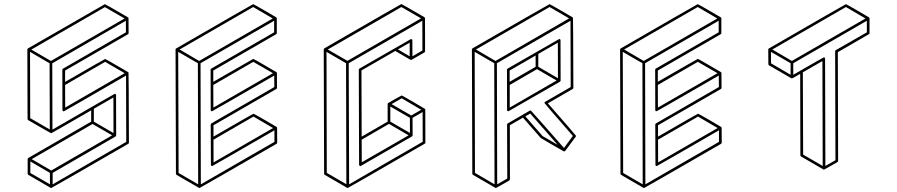

<svg xmlns="http://www.w3.org/2000/svg" viewBox="-20 -854 4435 949"><path d="M233.4 75.2H231.4L120.1 10.3Q116.7 8.3 116.7 4.9V-67.9Q117.2 -71.3 120.1 -73.2L430.7 -252.9V-308.6Q234.9 -195.3 232.9 -195.3Q231.4 -195.3 119.1 -260.3Q116.2 -262.2 116.2 -266.1L115.2 -609.4Q115.7 -612.8 118.2 -614.7Q497.1 -833.5 498.5 -833.5Q500.5 -833.5 612.8 -768.1H613.3Q613.3 -767.6 613.5 -767.3Q613.8 -767.1 614.3 -767.1L615.2 -763.2Q615.7 -763.2 615.7 -690.4Q615.7 -687 612.3 -684.6L301.8 -505.4V-449.2Q497.6 -562.5 499.5 -562.5Q501.5 -562.5 557.4 -530Q613.3 -497.6 613.8 -497.1H614.3L615.2 -495.1Q616.2 -495.1 617.2 -148.9Q617.2 -145 613.8 -143.1Q235.8 75.2 233.4 75.2ZM302.2 -322.3 596.2 -492.2 499.5 -548.3 301.8 -434.1ZM226.1 -213.9 225.1 -541 128.4 -597.7 129.4 -270ZM231.9 -552.7 595.7 -762.7 498.5 -818.8 134.8 -608.9ZM227.1 57.1 226.6 0.5 129.9 -56.2V1ZM233.4 -11.2 534.2 -185.1 437.5 -241.2 136.7 -67.4ZM541 -196.3 540.5 -372.1 443.8 -316.4V-252.9ZM240.2 57.1 604 -152.8 603 -480.5Q297.4 -303.7 295.4 -303.7Q289.6 -303.7 288.6 -310.5Q288.6 -438 288.1 -509.3Q288.6 -512.7 291.5 -514.6L602.5 -694.3L602.1 -751.5L238.3 -541Q239.3 -377.4 239.3 -213.4Q544.9 -390.1 546.9 -390.1Q553.7 -390.1 553.7 -383.3L554.2 -184.6Q553.7 -181.2 550.8 -179.2L240.2 0.5Z M966.3 75.2H964.4L852.5 10.3Q849.6 8.3 849.6 4.9L847.7 -609.9Q848.1 -613.3 851.1 -614.7Q1229.5 -833.5 1231.4 -833.5Q1233.4 -833.5 1289.3 -801Q1345.2 -768.6 1345.7 -768.1L1346.7 -767.1V-766.6Q1347.2 -766.6 1347.2 -766.4Q1347.2 -766.1 1347.7 -765.6L1348.1 -763.7V-690.4Q1348.1 -687 1345.2 -685.1L1034.2 -505.4V-449.7Q1230.5 -563 1231.9 -563Q1233.9 -563 1290 -530.3Q1346.2 -497.6 1346.7 -497.1Q1347.2 -497.1 1347.2 -496.6V-496.1H1347.7V-495.6H1348.1L1348.6 -492.7Q1349.1 -492.7 1349.1 -419.9Q1349.1 -416 1345.7 -414.1L1035.2 -234.9V-178.7Q1231 -292 1232.9 -292Q1234.9 -292 1291.5 -259.3L1347.2 -226.6L1348.1 -225.6V-225.1H1348.6L1349.1 -224.1L1349.6 -222.2L1350.1 -148.9Q1349.6 -145.5 1346.7 -143.1Q968.3 75.2 966.3 75.2ZM1035.6 -51.3 1329.6 -221.2 1232.9 -277.8 1035.2 -163.6ZM1034.7 -322.3 1329.1 -492.2 1231.9 -548.3 1034.2 -434.1ZM959.5 57.1 958 -541.5 860.8 -597.7 862.8 1ZM964.4 -552.7 1328.1 -762.7 1231.4 -819.3 867.7 -609.4ZM972.7 57.1 1336.4 -152.8V-210Q1030.8 -33.2 1028.8 -33.2Q1022.5 -33.2 1022.5 -40L1021.5 -238.3Q1022 -242.2 1024.9 -244.1L1335.9 -423.8L1335.4 -480.5Q1029.8 -304.2 1028.3 -304.2Q1021.5 -304.2 1021.5 -310.5L1021 -509.3Q1021 -513.2 1024.4 -515.1L1335 -694.3V-751.5L971.2 -541.5Z M1698.7 75.2Q1697.8 75.2 1697.3 74.7H1696.3V74.2H1695.3L1585.4 10.3Q1582 8.3 1582 4.4L1580.1 -609.4L1580.6 -609.9Q1580.6 -613.3 1583.5 -615.2Q1961.9 -834 1963.9 -834Q1965.8 -834 2077.6 -769L2078.1 -768.1H2078.6V-767.6H2079.1V-767.1H2079.6L2080.6 -764.6L2081.1 -600.6Q2081.1 -596.7 2077.6 -594.7Q2014.2 -558.1 2013.4 -557.9Q2012.7 -557.6 2010.3 -557.6V-558.1H2009.3L1933.6 -602.1L1766.6 -505.9L1767.6 -178.7L1896 -252.9V-339.8Q1896 -342.3 1897.9 -344.2Q1898.4 -344.7 1931.2 -363.5Q1963.9 -382.3 1965.3 -382.3Q1967.3 -382.3 2023.2 -349.6Q2079.1 -316.9 2079.6 -316.4H2080.1L2080.6 -315.4H2081.1L2081.5 -313.5L2082 -312.5L2082.5 -149.4Q2082.5 -145.5 2079.1 -143.6Q1700.7 75.2 1698.7 75.2ZM2012.7 -283.2 2062 -311.5 1965.3 -368.2 1915.5 -339.4ZM2006.3 -196.8 2005.9 -271.5 1909.2 -327.6V-252.9ZM1768.1 -51.8 1999.5 -185.1 1902.8 -241.7 1767.6 -163.6ZM2004.9 -575.7V-643.1L1946.8 -609.9ZM1691.9 56.6 1690.4 -541.5 1593.8 -597.7 1595.2 0.5ZM1697.3 -553.2 2061 -763.2 1963.9 -819.3 1600.1 -609.4ZM1705.6 57.1 2069.3 -153.3 2068.8 -300.3 2019 -271.5 2019.5 -184.6Q2019 -181.2 2016.1 -179.7Q1763.7 -33.7 1762.9 -33.4Q1762.2 -33.2 1761.2 -33.2Q1759.8 -33.2 1758.3 -34.2Q1754.9 -36.1 1754.9 -40L1753.4 -509.3Q1753.4 -513.2 1756.8 -515.1Q2009.8 -661.1 2011.2 -661.1Q2013.2 -661.1 2014.6 -660.2Q2018.1 -658.2 2018.1 -654.8L2018.6 -575.7L2067.9 -604.5L2067.4 -751.5L1703.6 -541.5Q1704.1 -242.2 1705.6 57.1Z M2431.2 75.2H2429.2Q2429.2 74.7 2428.5 74.5Q2427.7 74.2 2317.9 10.3Q2314.5 8.3 2314.5 4.4L2312.5 -609.9Q2313 -613.3 2315.9 -615.2Q2694.3 -833.5 2696.3 -833.5Q2698.2 -833.5 2754.2 -801Q2810.1 -768.6 2810.5 -768.1H2811L2812 -766.1Q2813 -766.1 2814 -419.9Q2814 -416 2810.5 -414.1L2688 -343.3Q2826.7 -185.1 2827.1 -182.6Q2827.1 -180.2 2825.7 -178.2L2773.4 -107.9H2772.9Q2772.9 -106.9 2772 -106.4Q2771 -106 2769.5 -106V-105.5Q2767.6 -106 2766.1 -106.2Q2764.6 -106.4 2709.2 -138.7Q2653.8 -170.9 2652.8 -171.9L2564.9 -272.5L2500 -234.9L2500.5 32.2Q2500.5 36.1 2497.1 38.1Q2433.1 75.2 2431.2 75.2ZM2424.3 57.1 2422.9 -541.5 2326.2 -597.7 2327.6 0.5ZM2429.2 -552.7 2793 -763.2 2696.3 -819.3 2332.5 -609.4ZM2736.3 -138.2 2600.6 -293 2576.7 -278.8 2662.1 -181.2ZM2437.5 57.1 2487.3 28.3 2486.3 -238.8Q2486.8 -242.2 2489.7 -244.1L2598.6 -307.1Q2601.1 -308.1 2603.5 -308.1Q2605 -307.6 2767.6 -122.6L2811.5 -182.1Q2670.9 -343.3 2670.9 -345.2Q2670.9 -348.6 2674.3 -350.6L2800.8 -423.8L2799.8 -751.5L2436 -541.5ZM2493.2 -304.2Q2486.3 -304.2 2486.3 -310.5L2485.8 -509.3Q2485.8 -513.2 2489.3 -515.1Q2742.7 -661.1 2743.7 -661.1Q2750.5 -661.1 2750.5 -654.3L2751 -455.6Q2750.5 -452.1 2747.6 -450.2Q2494.6 -304.2 2493.2 -304.2ZM2499 -449.7 2627.4 -523.9V-579.6L2499 -505.4ZM2499.5 -322.3 2731 -456.1 2634.3 -512.2 2499.5 -434.1ZM2737.8 -467.3 2737.3 -643.1 2640.6 -587.4V-523.9Z M3163.6 75.2H3161.6L3049.8 10.3Q3046.9 8.3 3046.9 4.9L3044.9 -609.9Q3045.4 -613.3 3048.3 -614.7Q3426.8 -833.5 3428.7 -833.5Q3430.7 -833.5 3486.6 -801Q3542.5 -768.6 3543 -768.1L3543.9 -767.1V-766.6Q3544.4 -766.6 3544.4 -766.4Q3544.4 -766.1 3544.9 -765.6L3545.4 -763.7V-690.4Q3545.4 -687 3542.5 -685.1L3231.4 -505.4V-449.7Q3427.7 -563 3429.2 -563Q3431.2 -563 3487.3 -530.3Q3543.5 -497.6 3543.9 -497.1Q3544.4 -497.1 3544.4 -496.6V-496.1H3544.9V-495.6H3545.4L3545.9 -492.7Q3546.4 -492.7 3546.4 -419.9Q3546.4 -416 3543 -414.1L3232.4 -234.9V-178.7Q3428.2 -292 3430.2 -292Q3432.1 -292 3488.8 -259.3L3544.4 -226.6L3545.4 -225.6V-225.1H3545.9L3546.4 -224.1L3546.9 -222.2L3547.4 -148.9Q3546.9 -145.5 3543.9 -143.1Q3165.5 75.2 3163.6 75.2ZM3232.9 -51.3 3526.9 -221.2 3430.2 -277.8 3232.4 -163.6ZM3231.9 -322.3 3526.4 -492.2 3429.2 -548.3 3231.4 -434.1ZM3156.7 57.1 3155.3 -541.5 3058.1 -597.7 3060.1 1ZM3161.6 -552.7 3525.4 -762.7 3428.7 -819.3 3064.9 -609.4ZM3169.9 57.1 3533.7 -152.8V-210Q3228 -33.2 3226.1 -33.2Q3219.7 -33.2 3219.7 -40L3218.8 -238.3Q3219.2 -242.2 3222.2 -244.1L3533.2 -423.8L3532.7 -480.5Q3227.1 -304.2 3225.6 -304.2Q3218.8 -304.2 3218.8 -310.5L3218.3 -509.3Q3218.3 -513.2 3221.7 -515.1L3532.2 -694.3V-751.5L3168.5 -541.5Z M4053.2 -15.6Q4050.8 -15.6 4050.3 -16.1Q4049.8 -16.6 3939.5 -80.6Q3936.5 -82.5 3936 -85.9L3935.1 -488.8Q3896.5 -466.8 3896 -466.8Q3895.5 -466.8 3894.5 -466.8L3891.1 -467.3L3780.8 -531.2Q3777.8 -533.2 3777.8 -537.1L3777.3 -609.9Q3777.8 -613.3 3780.8 -614.7Q4159.2 -833.5 4161.1 -833.5Q4163.1 -833.5 4219 -801Q4274.9 -768.6 4275.1 -768.1Q4275.4 -767.6 4276.4 -766.6Q4277.3 -765.6 4277.8 -764.2V-690.9Q4277.8 -687 4274.9 -685.1L4121.1 -596.2L4122.6 -58.6Q4122.6 -54.7 4119.1 -52.7Q4054.7 -15.6 4053.2 -15.6ZM3887.7 -484.4V-541.5L3790.5 -597.7L3791 -541ZM3894 -552.7 4257.8 -762.7 4161.1 -819.3 3797.4 -609.4ZM4046.4 -33.7 4044.9 -552.2 3948.2 -496.6 3949.7 -89.8ZM4059.6 -33.7 4109.4 -62 4107.9 -600.1Q4107.9 -603.5 4110.8 -606L4264.6 -694.3V-751.5L3900.9 -541.5V-484.4Q4049.8 -570.3 4051.3 -570.3Q4058.1 -570.3 4058.1 -564Z"/></svg>

Font: 3D Isometric
Style: Regular
Weight: 400
Designer: GGBotNet
Version: 1.10